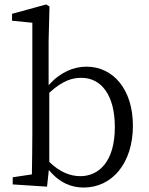

<svg xmlns="http://www.w3.org/2000/svg" viewBox="-20 -827 667 861"><path d="M201 -411C263 -468 307 -478 345 -478C433 -478 495 -402 495 -257C495 -102 423 -37 340 -37C296 -37 248 -55 201 -101ZM198 -644 202 -798 187 -807 34 -765V-734L125 -725V-228C125 -177 124 -100 123 -45L37 -32V0L191 10L199 -65C249 -4 304 14 355 14C485 14 576 -98 576 -263C576 -427 487 -528 368 -528C310 -528 251 -504 198 -445Z"/></svg>

Font: Source Han Serif K
Style: Regular
Weight: 400
Designer: Ryoko NISHIZUKA 西塚涼子 (kana & ideographs); Frank Grießhammer (Latin, Greek & Cyrillic); Wenlong ZHANG 张文龙 (bopomofo); San
Foundry: Adobe Systems Incorporated
Version: Version 1.001;PS 1.001;hotconv 16.6.54;makeotf.lib2.5.65590